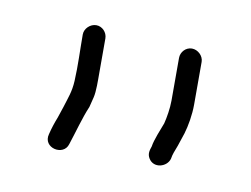

<svg xmlns="http://www.w3.org/2000/svg" viewBox="-38 -691 393 301"><g transform="rotate(10 158.0 -540.5)"><path d="M231 -614V-546C231 -533.8 228.5 -518.9 226 -509C222.5 -499.7 214.3 -480.1 213 -470C210.8 -463.5 208.7 -457.4 213 -450.5C221.6 -436.4 242.1 -442.4 246 -456C247.5 -464.9 249.1 -467.3 253 -478L260 -499C263.8 -511.6 267 -529.8 267 -546V-614C267 -623.5 258.1 -632 248.5 -632C238.8 -632 231 -623.5 231 -614ZM94.5 -642C84.9 -642 76 -633.5 76 -624C76 -599.3 77.3 -574.6 76 -550C75.1 -532.6 70.7 -522.5 66 -507L60 -489C56.3 -479.7 53.5 -471.1 51 -461C44.5 -438.1 79.1 -430.4 85 -451C91.7 -471.1 98 -495.3 106 -514L110 -530C112.4 -539.6 112 -557.3 112 -569V-624C112 -633.5 104.2 -642 94.5 -642Z"/></g></svg>

Font: CiSf OpenHand
Style: Regular
Weight: 400
Foundry: Cannot Into Space Fonts
Version: Version 0.7892